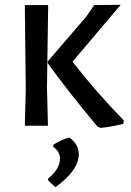

<svg xmlns="http://www.w3.org/2000/svg" viewBox="-20 -522 543 797"><path d="M481 -502 281 -266Q376 -143 494 -22L492 -8Q445 4 398 9L384 3Q259 -147 178 -260V-267L339 -454L371 -501ZM180 -501 175 -159 179 0H83L87 -150L83 -501ZM268 49Q307 77 307 118Q307 185 210 255L180 227L179 220Q229 180 229 136Q229 108 201 87V79Q235 57 268 49Z"/></svg>

Font: Alegreya Sans SC Medium
Style: Regular
Weight: 500
Designer: Juan Pablo del Peral
Foundry: Huerta Tipografica
Version: Version 2.001;PS 002.001;hotconv 1.0.88;makeotf.lib2.5.64775